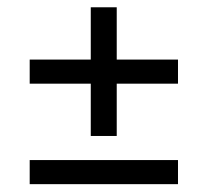

<svg xmlns="http://www.w3.org/2000/svg" viewBox="-20 -566 556 514"><path d="M59.5 -73V-137.5H456.5V-73ZM292.5 -202H223V-546.5H292.5ZM59.5 -342V-406.5H456.5V-342Z"/></svg>

Font: Anek Odia Medium
Style: Regular
Weight: 400
Version: Version 1.003